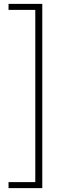

<svg xmlns="http://www.w3.org/2000/svg" viewBox="-20 -802 347 990"><path d="M24 168V137H162V-751H24V-782H198V168Z"/></svg>

Font: Noto Sans KR ExtraLight
Style: Regular
Weight: 250
Designer: Ryoko NISHIZUKA  (kana, bopomofo & ideographs); Paul D. Hunt (Latin, Greek & Cyrillic); Sandoll Communications , Soo-you
Foundry: Adobe
Version: Version 2.004-H2;hotconv 1.0.118;makeotfexe 2.5.65603